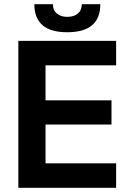

<svg xmlns="http://www.w3.org/2000/svg" viewBox="-20 -891 618 911"><path d="M67 -697H531V-581H196V-415H509V-300H196V-116H531V0H67ZM143 -871H231Q231 -842 250 -826.5Q269 -811 299 -811Q330 -811 349 -826.5Q368 -842 368 -871H456Q456 -738 299 -738Q143 -738 143 -871Z"/></svg>

Font: Hanken Grotesk
Style: Bold
Weight: 700
Designer: Alfredo Marco Pradil
Foundry: Hanken Design Co.
Version: Version 3.014